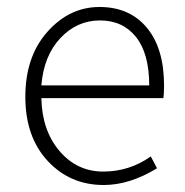

<svg xmlns="http://www.w3.org/2000/svg" viewBox="-20 -512 523 544"><path d="M402.8 -270Q402.8 -359.9 365.5 -407Q328.1 -454.1 263.2 -454.1Q198.2 -454.1 151.1 -404.1Q104 -354 97.2 -270ZM273.9 12.2Q178.7 12.2 115.2 -55.9Q51.8 -124 51.8 -237.8Q51.8 -351.6 114.3 -421.9Q176.8 -492.2 262 -492.2Q347.2 -492.2 396 -433.6Q444.8 -375 444.8 -270Q444.8 -246.1 442.9 -233.9H97.2Q99.1 -142.1 148.7 -84Q198.2 -25.9 272.5 -25.9Q346.7 -25.9 407.2 -68.8L424.8 -35.2Q347.2 12.2 273.9 12.2Z"/></svg>

Font: SourceSansPro-Light
Style: Regular
Weight: 300
Designer: Paul D. Hunt
Foundry: Adobe Systems Incorporated
Version: Version 2.020;PS 2.0;hotconv 1.0.86;makeotf.lib2.5.63406